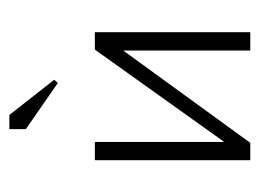

<svg xmlns="http://www.w3.org/2000/svg" viewBox="-94 -474 567 420"><g transform="rotate(-90 190.0 -263.5)"><path d="M219 -421 118 -491V-527H149L226 -429ZM50 0V-340H90V-57L292 -340H330V0H290V-278L88 0Z"/></g></svg>

Font: Glametrix
Style: Light
Weight: 300
Designer: gluk
Foundry: gluk
Version: Version 0.40